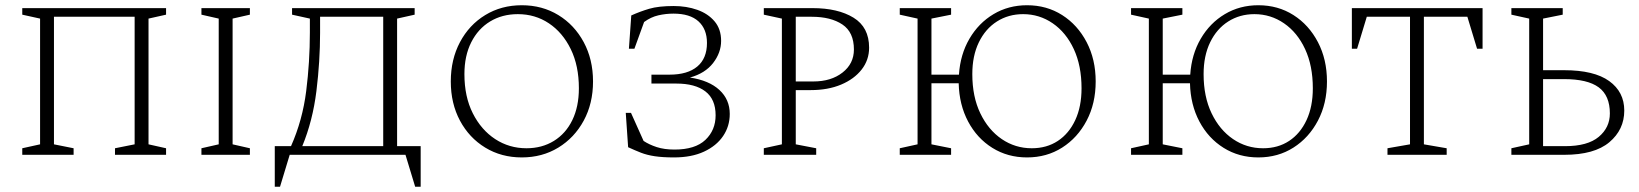

<svg xmlns="http://www.w3.org/2000/svg" viewBox="-20 -591 6256 733"><path d="M65 0V-25L133 -40V-520L65 -535V-560H614V-535L547 -520V-40L614 -25V0H419V-25L494 -40V-527H186V-40L261 -25V0Z M749 0V-25L815 -40V-520L749 -535V-560H934V-535L868 -520V-40L934 -25V0Z M1095 -535V-560H1563V-535L1496 -520V-33H1586V122H1565L1528 0H1086L1049 122H1029V-33H1091Q1135 -132 1149 -243.5Q1163 -355 1163 -467V-520ZM1443 -33V-527H1202V-466Q1202 -357 1188 -243.5Q1174 -130 1134 -33Z M1972 10Q1894 10 1832.5 -27.5Q1771 -65 1736 -130.5Q1701 -196 1701 -280Q1701 -364 1736 -430Q1771 -496 1832.5 -533.5Q1894 -571 1972 -571Q2050 -571 2111.5 -533.5Q2173 -496 2208.5 -430Q2244 -364 2244 -280Q2244 -196 2208.5 -130.5Q2173 -65 2111.5 -27.5Q2050 10 1972 10ZM1990 -25Q2049 -25 2094.5 -53Q2140 -81 2165 -132.5Q2190 -184 2190 -254Q2190 -340 2159 -403.5Q2128 -467 2075.5 -502Q2023 -537 1957 -537Q1897 -537 1851 -509Q1805 -481 1779 -429.5Q1753 -378 1753 -308Q1753 -222 1785 -158.5Q1817 -95 1870.5 -60Q1924 -25 1990 -25Z M2552 -568Q2601 -568 2642 -553.5Q2683 -539 2708 -509.5Q2733 -480 2733 -435Q2733 -390 2702.5 -350.5Q2672 -311 2614 -295Q2687 -284 2726.5 -247.5Q2766 -211 2766 -156Q2766 -109 2740.5 -71.5Q2715 -34 2667.5 -12Q2620 10 2553 10Q2510 10 2480 5.5Q2450 1 2427 -8Q2404 -17 2378 -29L2369 -160H2389L2437 -53Q2458 -39 2487 -29.5Q2516 -20 2555 -20Q2634 -20 2673 -57Q2712 -94 2712 -151Q2712 -212 2673 -242Q2634 -272 2562 -272H2467V-306H2536Q2605 -306 2642 -337Q2679 -368 2679 -427Q2679 -480 2646.5 -509.5Q2614 -539 2551 -539Q2522 -539 2493.5 -532.5Q2465 -526 2439 -507L2402 -405H2381L2390 -532Q2423 -547 2458.5 -557.5Q2494 -568 2552 -568Z M2896 0V-25L2965 -40V-520L2896 -535V-560H3082Q3179 -560 3238.5 -523.5Q3298 -487 3298 -409Q3298 -362 3269.5 -325.5Q3241 -289 3191 -268Q3141 -247 3075 -247H3018V-40L3096 -25V0ZM3018 -527V-280H3085Q3153 -280 3196.5 -314Q3240 -348 3240 -402Q3240 -468 3196 -497.5Q3152 -527 3079 -527Z M3415 0V-25L3483 -40V-520L3415 -535V-560H3611V-535L3536 -520V-306H3641Q3646 -383 3681 -443Q3716 -503 3773 -537Q3830 -571 3901 -571Q3976 -571 4035 -533.5Q4094 -496 4128.5 -430Q4163 -364 4163 -280Q4163 -196 4128.5 -130.5Q4094 -65 4035 -27.5Q3976 10 3901 10Q3827 10 3768.5 -26.5Q3710 -63 3676 -127Q3642 -191 3640 -273H3536V-40L3611 -25V0ZM3919 -25Q3976 -25 4018.5 -53Q4061 -81 4085 -132.5Q4109 -184 4109 -254Q4109 -340 4079.5 -403.5Q4050 -467 3999 -502Q3948 -537 3886 -537Q3830 -537 3786 -509Q3742 -481 3717 -429.5Q3692 -378 3692 -308Q3692 -222 3722.5 -158.5Q3753 -95 3804.5 -60Q3856 -25 3919 -25Z M4298 0V-25L4366 -40V-520L4298 -535V-560H4494V-535L4419 -520V-306H4524Q4529 -383 4564 -443Q4599 -503 4656 -537Q4713 -571 4784 -571Q4859 -571 4918 -533.5Q4977 -496 5011.5 -430Q5046 -364 5046 -280Q5046 -196 5011.5 -130.5Q4977 -65 4918 -27.5Q4859 10 4784 10Q4710 10 4651.5 -26.5Q4593 -63 4559 -127Q4525 -191 4523 -273H4419V-40L4494 -25V0ZM4802 -25Q4859 -25 4901.5 -53Q4944 -81 4968 -132.5Q4992 -184 4992 -254Q4992 -340 4962.5 -403.5Q4933 -467 4882 -502Q4831 -537 4769 -537Q4713 -537 4669 -509Q4625 -481 4600 -429.5Q4575 -378 4575 -308Q4575 -222 4605.5 -158.5Q4636 -95 4687.5 -60Q4739 -25 4802 -25Z M5277 0V-25L5363 -40V-527H5198L5161 -405H5141V-560H5640V-405H5619L5582 -527H5416V-40L5503 -25V0Z M5952 0H5750V-25L5818 -40V-520L5750 -535V-560H5946V-535L5871 -520V-323H5951Q6066 -323 6123.5 -281.5Q6181 -240 6181 -169Q6181 -96 6124 -48Q6067 0 5952 0ZM5951 -289H5871V-33H5955Q6041 -33 6083.5 -68.5Q6126 -104 6126 -158Q6126 -226 6083.5 -257.5Q6041 -289 5951 -289Z"/></svg>

Font: Spectral SC ExtraLight
Style: Regular
Weight: 275
Designer: Jean-Baptiste Levee
Foundry: Production Type
Version: Version 2.001